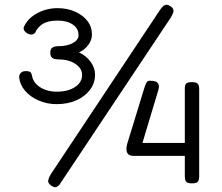

<svg xmlns="http://www.w3.org/2000/svg" viewBox="-20 -755 927 802"><path d="M195 21Q186 15 183 9Q180 3 182.5 -6Q185 -15 192 -27L648 -713Q656 -725 662.5 -730Q669 -735 676 -735Q683 -735 692 -729Q700 -724 703 -717.5Q706 -711 703.5 -702.5Q701 -694 693 -681L236 5Q230 16 223.5 21.5Q217 27 210 27Q203 27 195 21ZM216 -320Q177 -320 142 -335Q107 -350 85 -375.5Q63 -401 60 -432Q60 -441 63.5 -446.5Q67 -452 73 -455Q79 -458 88 -458Q107 -458 110.5 -449Q114 -440 116 -429Q122 -412 136.5 -399Q151 -386 172 -379Q193 -372 217 -372Q264 -372 293.5 -391.5Q323 -411 323 -442Q323 -469 295 -488Q267 -507 223 -507Q206 -507 198 -513.5Q190 -520 190 -535Q190 -549 198 -555.5Q206 -562 223 -562Q260 -562 284 -575Q308 -588 308 -608Q308 -636 284 -652.5Q260 -669 221 -669Q199 -669 181.5 -664.5Q164 -660 152 -650.5Q140 -641 131 -627Q127 -615 118 -612Q109 -609 100 -613Q91 -616 83.5 -624.5Q76 -633 80 -643Q90 -666 111 -683.5Q132 -701 160.5 -711Q189 -721 220 -721Q261 -721 293.5 -706.5Q326 -692 345 -667.5Q364 -643 364 -611Q364 -588 349 -567.5Q334 -547 310 -536Q339 -523 358 -497.5Q377 -472 377 -443Q377 -408 356 -380Q335 -352 299 -336Q263 -320 216 -320ZM781 11Q770 11 763.5 8Q757 5 754.5 -1.5Q752 -8 752 -19V-104H538Q522 -104 515 -111.5Q508 -119 508 -134Q508 -139 509 -143.5Q510 -148 511 -153L584 -391Q591 -413 597.5 -416Q604 -419 619 -417Q630 -416 636 -411Q642 -406 643.5 -398.5Q645 -391 642 -381L575 -158H752V-388Q752 -397 755 -402.5Q758 -408 765 -410Q772 -412 783 -412Q794 -412 800.5 -409Q807 -406 809.5 -399.5Q812 -393 812 -382V-17Q812 -7 809 -0.5Q806 6 799.5 8.5Q793 11 781 11Z"/></svg>

Font: Fredoka SemiExpanded Light
Style: Regular
Weight: 300
Width: 6
Designer: Ben Nathan
Foundry: Milena B. Brandão, Ben Nathan
Version: Version 2.001